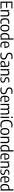

<svg xmlns="http://www.w3.org/2000/svg" viewBox="5502 -6350 858 11903"><g transform="rotate(90 5931.5 -399.0)"><path d="M78.5 0V-740H507V-672H156V-68H512V0ZM133 -345.5V-413.5H459V-345.5Z M609 0V-542.5H674.5L680 -481.5H685.5Q715.5 -515 755.8 -533Q796 -551 842.5 -551Q888.5 -551 924.8 -533.5Q961 -516 981.8 -476.2Q1002.5 -436.5 1002.5 -369V0H925V-365Q925 -430.5 897.2 -455.8Q869.5 -481 823 -481Q801 -481 776 -474Q751 -467 727.5 -451.2Q704 -435.5 686.5 -409V0Z M1334 9.5Q1262 9.5 1211.8 -19Q1161.5 -47.5 1135.5 -109.2Q1109.5 -171 1109.5 -271Q1109.5 -371.5 1138 -433.2Q1166.5 -495 1221.2 -523Q1276 -551 1355 -551Q1380 -551 1405.8 -548Q1431.5 -545 1455.5 -538.5V-472Q1431.5 -478.5 1408 -481.2Q1384.5 -484 1365 -484Q1305.5 -484 1266.8 -464.2Q1228 -444.5 1209 -398.5Q1190 -352.5 1190 -273Q1190 -192 1207.8 -144.8Q1225.5 -97.5 1260.5 -77.5Q1295.5 -57.5 1346.5 -57.5Q1370.5 -57.5 1396.8 -62.5Q1423 -67.5 1455.5 -78V-11.5Q1425.5 -1 1395 4.2Q1364.5 9.5 1334 9.5Z M1723 9.5Q1657.5 9.5 1609 -19Q1560.5 -47.5 1534 -109.2Q1507.5 -171 1507.5 -270.5Q1507.5 -370 1533.8 -431.8Q1560 -493.5 1608.2 -522.2Q1656.5 -551 1723 -551Q1789 -551 1837.5 -522.2Q1886 -493.5 1912.2 -431.8Q1938.5 -370 1938.5 -271Q1938.5 -171.5 1912 -109.8Q1885.5 -48 1837.2 -19.2Q1789 9.5 1723 9.5ZM1723 -53.5Q1765 -53.5 1795.5 -73Q1826 -92.5 1842.5 -139.5Q1859 -186.5 1859 -269Q1859 -353.5 1842.5 -401.2Q1826 -449 1795.2 -468.2Q1764.5 -487.5 1723 -487.5Q1681.5 -487.5 1650.8 -468.5Q1620 -449.5 1603.5 -402.2Q1587 -355 1587 -272Q1587 -188 1603.5 -140.2Q1620 -92.5 1650.5 -73Q1681 -53.5 1723 -53.5Z M2225 9.5Q2170.5 9.5 2125.5 -16.5Q2080.5 -42.5 2053.5 -101.5Q2026.5 -160.5 2026.5 -260Q2026.5 -359 2056 -423.5Q2085.5 -488 2143.2 -519.5Q2201 -551 2286 -551Q2304.5 -551 2324 -549.5Q2343.5 -548 2360 -545.5V-808H2437.5V0H2371.5L2366 -57H2360.5Q2340 -28.5 2305.2 -9.5Q2270.5 9.5 2225 9.5ZM2243 -58Q2276 -58 2308 -74Q2340 -90 2360 -122.5V-479.5Q2344.5 -483 2323.5 -485Q2302.5 -487 2283.5 -487Q2196.5 -487 2151.2 -437Q2106 -387 2106 -267.5Q2106 -184 2123.8 -138.8Q2141.5 -93.5 2172.5 -75.8Q2203.5 -58 2243 -58Z M2790.5 9.5Q2710.5 9.5 2657 -18.8Q2603.5 -47 2576.5 -108.8Q2549.5 -170.5 2549.5 -271.5Q2549.5 -369.5 2575 -431.2Q2600.5 -493 2646.8 -522Q2693 -551 2755 -551Q2816.5 -551 2860.2 -522Q2904 -493 2927.2 -431Q2950.5 -369 2950.5 -270V-245H2597.5V-299.5H2891L2875.5 -288Q2875.5 -366.5 2861 -411.5Q2846.5 -456.5 2819.2 -475Q2792 -493.5 2755 -493.5Q2717 -493.5 2688.5 -475Q2660 -456.5 2644.2 -411.8Q2628.5 -367 2628.5 -288V-259.5Q2628.5 -183 2647 -138.2Q2665.5 -93.5 2703.2 -74.2Q2741 -55 2799.5 -55Q2827.5 -55 2858.2 -60.2Q2889 -65.5 2924.5 -76V-11Q2888 0 2855.5 4.8Q2823 9.5 2790.5 9.5Z M3425.5 9.5Q3385.5 9.5 3341.2 2.2Q3297 -5 3257.5 -19V-87.5Q3286 -78 3314.8 -71.5Q3343.5 -65 3371.8 -61.8Q3400 -58.5 3426.5 -58.5Q3511.5 -58.5 3553.5 -93Q3595.5 -127.5 3595.5 -194Q3595.5 -250.5 3564.2 -281Q3533 -311.5 3458 -334L3420.5 -345Q3335.5 -370 3290.8 -418.5Q3246 -467 3246 -546Q3246 -641 3309.2 -695.2Q3372.5 -749.5 3496.5 -749.5Q3535 -749.5 3574 -744.2Q3613 -739 3643.5 -729V-660.5Q3609 -671.5 3572.8 -676.5Q3536.5 -681.5 3499.5 -681.5Q3439 -681.5 3400.8 -666Q3362.5 -650.5 3344 -621.2Q3325.5 -592 3325.5 -551Q3325.5 -497 3354.5 -467Q3383.5 -437 3454.5 -415L3492 -404Q3553 -386 3593.8 -358.8Q3634.5 -331.5 3654.8 -292.2Q3675 -253 3675 -199.5Q3675 -133 3645.8 -86.5Q3616.5 -40 3560.8 -15.2Q3505 9.5 3425.5 9.5Z M3909.5 9Q3839 9 3796.8 -30Q3754.5 -69 3754.5 -138.5Q3754.5 -210 3799.5 -250.2Q3844.5 -290.5 3942 -299.5L4074.5 -314L4083.5 -261.5L3947.5 -247Q3887.5 -241 3860.2 -216Q3833 -191 3833 -146.5Q3833 -99.5 3858 -76Q3883 -52.5 3930 -52.5Q3962 -52.5 3995.2 -67.2Q4028.5 -82 4054.5 -119V-362.5Q4054.5 -411 4040 -437.8Q4025.5 -464.5 3996.5 -475.2Q3967.5 -486 3924 -486Q3895 -486 3859 -480.8Q3823 -475.5 3787.5 -463.5V-528Q3819.5 -539 3859.5 -545Q3899.5 -551 3934.5 -551Q3999 -551 4042.8 -533.2Q4086.5 -515.5 4108.5 -473.5Q4130.5 -431.5 4130.5 -359.5V0H4066L4060 -60H4054.5Q4030 -26 3992.2 -8.5Q3954.5 9 3909.5 9Z M4264.5 0V-542.5H4330L4335.5 -481.5H4341Q4371 -515 4411.2 -533Q4451.5 -551 4498 -551Q4544 -551 4580.2 -533.5Q4616.5 -516 4637.2 -476.2Q4658 -436.5 4658 -369V0H4580.5V-365Q4580.5 -430.5 4552.8 -455.8Q4525 -481 4478.5 -481Q4456.5 -481 4431.5 -474Q4406.5 -467 4383 -451.2Q4359.5 -435.5 4342 -409V0Z M4908.5 9.5Q4871.5 9.5 4837.5 4.2Q4803.5 -1 4771.5 -11.5V-76Q4807.5 -64.5 4840.8 -59.2Q4874 -54 4908 -54Q4971.5 -54 5002.2 -78Q5033 -102 5033 -145.5Q5033 -184 5014 -203.8Q4995 -223.5 4954.5 -233.5L4890.5 -248Q4820.5 -265 4790.5 -301.2Q4760.5 -337.5 4760.5 -395Q4760.5 -463.5 4811.2 -507.2Q4862 -551 4962.5 -551Q4995 -551 5023.8 -547.5Q5052.5 -544 5079 -537V-472.5Q5049 -480.5 5022 -484Q4995 -487.5 4964.5 -487.5Q4917.5 -487.5 4888.8 -475.2Q4860 -463 4847 -442.5Q4834 -422 4834 -396.5Q4834 -363.5 4851.8 -343Q4869.5 -322.5 4910.5 -312L4974.5 -297.5Q5046.5 -280.5 5076.5 -244.2Q5106.5 -208 5106.5 -149Q5106.5 -75 5055.2 -32.8Q5004 9.5 4908.5 9.5Z M5576.5 9.5Q5536.5 9.5 5492.2 2.2Q5448 -5 5408.5 -19V-87.5Q5437 -78 5465.8 -71.5Q5494.5 -65 5522.8 -61.8Q5551 -58.5 5577.5 -58.5Q5662.5 -58.5 5704.5 -93Q5746.5 -127.5 5746.5 -194Q5746.5 -250.5 5715.2 -281Q5684 -311.5 5609 -334L5571.5 -345Q5486.5 -370 5441.8 -418.5Q5397 -467 5397 -546Q5397 -641 5460.2 -695.2Q5523.5 -749.5 5647.5 -749.5Q5686 -749.5 5725 -744.2Q5764 -739 5794.5 -729V-660.5Q5760 -671.5 5723.8 -676.5Q5687.5 -681.5 5650.5 -681.5Q5590 -681.5 5551.8 -666Q5513.5 -650.5 5495 -621.2Q5476.5 -592 5476.5 -551Q5476.5 -497 5505.5 -467Q5534.5 -437 5605.5 -415L5643 -404Q5704 -386 5744.8 -358.8Q5785.5 -331.5 5805.8 -292.2Q5826 -253 5826 -199.5Q5826 -133 5796.8 -86.5Q5767.5 -40 5711.8 -15.2Q5656 9.5 5576.5 9.5Z M6153 9.5Q6073 9.5 6019.5 -18.8Q5966 -47 5939 -108.8Q5912 -170.5 5912 -271.5Q5912 -369.5 5937.5 -431.2Q5963 -493 6009.2 -522Q6055.5 -551 6117.5 -551Q6179 -551 6222.8 -522Q6266.5 -493 6289.8 -431Q6313 -369 6313 -270V-245H5960V-299.5H6253.5L6238 -288Q6238 -366.5 6223.5 -411.5Q6209 -456.5 6181.8 -475Q6154.5 -493.5 6117.5 -493.5Q6079.5 -493.5 6051 -475Q6022.5 -456.5 6006.8 -411.8Q5991 -367 5991 -288V-259.5Q5991 -183 6009.5 -138.2Q6028 -93.5 6065.8 -74.2Q6103.5 -55 6162 -55Q6190 -55 6220.8 -60.2Q6251.5 -65.5 6287 -76V-11Q6250.5 0 6218 4.8Q6185.5 9.5 6153 9.5Z M6418 0V-542.5H6483.5L6489 -481H6494.5Q6524 -516.5 6562 -533.8Q6600 -551 6643 -551Q6684.5 -551 6717.8 -533.8Q6751 -516.5 6770.2 -477Q6789.5 -437.5 6789.5 -370V0H6713V-364.5Q6713 -430.5 6687.2 -455.8Q6661.5 -481 6620.5 -481Q6600.5 -481 6577.5 -473.8Q6554.5 -466.5 6533 -450.2Q6511.5 -434 6495.5 -406.5V0ZM7004.5 0V-364.5Q7004.5 -430.5 6977.5 -455.8Q6950.5 -481 6909.5 -481Q6889 -481 6865 -473.2Q6841 -465.5 6818 -447.2Q6795 -429 6779 -396.5L6759.5 -458.5Q6796 -510 6841.2 -530.5Q6886.5 -551 6929 -551Q6972 -551 7006.8 -533.8Q7041.5 -516.5 7061.8 -476.2Q7082 -436 7082 -367.5V0Z M7215.5 0V-542.5H7293V0ZM7254.5 -660.5Q7228 -660.5 7214 -674Q7200 -687.5 7200 -710.5Q7200 -734 7214 -747.5Q7228 -761 7254.5 -761Q7281 -761 7295 -747.5Q7309 -734 7309 -710.5Q7309 -687.5 7295 -674Q7281 -660.5 7254.5 -660.5Z M7724 9.5Q7652 9.5 7594.2 -10.5Q7536.5 -30.5 7495.5 -74.8Q7454.5 -119 7432.8 -191.5Q7411 -264 7411 -368.5Q7411 -505 7449.2 -588.8Q7487.5 -672.5 7559.2 -711Q7631 -749.5 7732 -749.5Q7770 -749.5 7806.8 -744.5Q7843.5 -739.5 7878.5 -729V-660Q7841.5 -671.5 7806.5 -676Q7771.5 -680.5 7734.5 -680.5Q7656.5 -680.5 7602.8 -651.5Q7549 -622.5 7521.2 -554.5Q7493.5 -486.5 7493.5 -370.5Q7493.5 -251 7521.8 -183.2Q7550 -115.5 7603 -87.5Q7656 -59.5 7730.5 -59.5Q7767.5 -59.5 7803 -65.8Q7838.5 -72 7878.5 -85.5V-16.5Q7846 -5 7806.5 2.2Q7767 9.5 7724 9.5Z M8131.5 9.5Q8066 9.5 8017.5 -19Q7969 -47.5 7942.5 -109.2Q7916 -171 7916 -270.5Q7916 -370 7942.2 -431.8Q7968.5 -493.5 8016.8 -522.2Q8065 -551 8131.5 -551Q8197.5 -551 8246 -522.2Q8294.5 -493.5 8320.8 -431.8Q8347 -370 8347 -271Q8347 -171.5 8320.5 -109.8Q8294 -48 8245.8 -19.2Q8197.5 9.5 8131.5 9.5ZM8131.5 -53.5Q8173.5 -53.5 8204 -73Q8234.5 -92.5 8251 -139.5Q8267.5 -186.5 8267.5 -269Q8267.5 -353.5 8251 -401.2Q8234.5 -449 8203.8 -468.2Q8173 -487.5 8131.5 -487.5Q8090 -487.5 8059.2 -468.5Q8028.5 -449.5 8012 -402.2Q7995.5 -355 7995.5 -272Q7995.5 -188 8012 -140.2Q8028.5 -92.5 8059 -73Q8089.5 -53.5 8131.5 -53.5Z M8459 0V-542.5H8524.5L8530 -481.5H8535.5Q8565.5 -515 8605.8 -533Q8646 -551 8692.5 -551Q8738.5 -551 8774.8 -533.5Q8811 -516 8831.8 -476.2Q8852.5 -436.5 8852.5 -369V0H8775V-365Q8775 -430.5 8747.2 -455.8Q8719.5 -481 8673 -481Q8651 -481 8626 -474Q8601 -467 8577.5 -451.2Q8554 -435.5 8536.5 -409V0Z M9158 9.5Q9103.5 9.5 9058.5 -16.5Q9013.5 -42.5 8986.5 -101.5Q8959.5 -160.5 8959.5 -260Q8959.5 -359 8989 -423.5Q9018.5 -488 9076.2 -519.5Q9134 -551 9219 -551Q9237.5 -551 9257 -549.5Q9276.5 -548 9293 -545.5V-808H9370.5V0H9304.5L9299 -57H9293.5Q9273 -28.5 9238.2 -9.5Q9203.5 9.5 9158 9.5ZM9176 -58Q9209 -58 9241 -74Q9273 -90 9293 -122.5V-479.5Q9277.5 -483 9256.5 -485Q9235.5 -487 9216.5 -487Q9129.5 -487 9084.2 -437Q9039 -387 9039 -267.5Q9039 -184 9056.8 -138.8Q9074.5 -93.5 9105.5 -75.8Q9136.5 -58 9176 -58Z M9723.5 9.5Q9643.5 9.5 9590 -18.8Q9536.5 -47 9509.5 -108.8Q9482.5 -170.5 9482.5 -271.5Q9482.5 -369.5 9508 -431.2Q9533.5 -493 9579.8 -522Q9626 -551 9688 -551Q9749.5 -551 9793.2 -522Q9837 -493 9860.2 -431Q9883.5 -369 9883.5 -270V-245H9530.5V-299.5H9824L9808.5 -288Q9808.5 -366.5 9794 -411.5Q9779.5 -456.5 9752.2 -475Q9725 -493.5 9688 -493.5Q9650 -493.5 9621.5 -475Q9593 -456.5 9577.2 -411.8Q9561.5 -367 9561.5 -288V-259.5Q9561.5 -183 9580 -138.2Q9598.5 -93.5 9636.2 -74.2Q9674 -55 9732.5 -55Q9760.5 -55 9791.2 -60.2Q9822 -65.5 9857.5 -76V-11Q9821 0 9788.5 4.8Q9756 9.5 9723.5 9.5Z M9988.5 0V-542.5H10054L10059.5 -481.5H10065Q10095 -515 10135.2 -533Q10175.5 -551 10222 -551Q10268 -551 10304.2 -533.5Q10340.5 -516 10361.2 -476.2Q10382 -436.5 10382 -369V0H10304.5V-365Q10304.5 -430.5 10276.8 -455.8Q10249 -481 10202.5 -481Q10180.5 -481 10155.5 -474Q10130.5 -467 10107 -451.2Q10083.5 -435.5 10066 -409V0Z M10632.5 9.5Q10595.5 9.5 10561.5 4.2Q10527.5 -1 10495.5 -11.5V-76Q10531.5 -64.5 10564.8 -59.2Q10598 -54 10632 -54Q10695.5 -54 10726.2 -78Q10757 -102 10757 -145.5Q10757 -184 10738 -203.8Q10719 -223.5 10678.5 -233.5L10614.5 -248Q10544.5 -265 10514.5 -301.2Q10484.5 -337.5 10484.5 -395Q10484.5 -463.5 10535.2 -507.2Q10586 -551 10686.5 -551Q10719 -551 10747.8 -547.5Q10776.5 -544 10803 -537V-472.5Q10773 -480.5 10746 -484Q10719 -487.5 10688.5 -487.5Q10641.5 -487.5 10612.8 -475.2Q10584 -463 10571 -442.5Q10558 -422 10558 -396.5Q10558 -363.5 10575.8 -343Q10593.5 -322.5 10634.5 -312L10698.5 -297.5Q10770.5 -280.5 10800.5 -244.2Q10830.5 -208 10830.5 -149Q10830.5 -75 10779.2 -32.8Q10728 9.5 10632.5 9.5Z M11144.5 9.5Q11064.5 9.5 11011 -18.8Q10957.5 -47 10930.5 -108.8Q10903.5 -170.5 10903.5 -271.5Q10903.5 -369.5 10929 -431.2Q10954.5 -493 11000.8 -522Q11047 -551 11109 -551Q11170.5 -551 11214.2 -522Q11258 -493 11281.2 -431Q11304.5 -369 11304.5 -270V-245H10951.5V-299.5H11245L11229.5 -288Q11229.5 -366.5 11215 -411.5Q11200.5 -456.5 11173.2 -475Q11146 -493.5 11109 -493.5Q11071 -493.5 11042.5 -475Q11014 -456.5 10998.2 -411.8Q10982.5 -367 10982.5 -288V-259.5Q10982.5 -183 11001 -138.2Q11019.5 -93.5 11057.2 -74.2Q11095 -55 11153.5 -55Q11181.5 -55 11212.2 -60.2Q11243 -65.5 11278.5 -76V-11Q11242 0 11209.5 4.8Q11177 9.5 11144.5 9.5Z M11581 9.5Q11526.5 9.5 11481.5 -16.5Q11436.5 -42.5 11409.5 -101.5Q11382.5 -160.5 11382.5 -260Q11382.5 -359 11412 -423.5Q11441.5 -488 11499.2 -519.5Q11557 -551 11642 -551Q11660.5 -551 11680 -549.5Q11699.5 -548 11716 -545.5V-808H11793.5V0H11727.5L11722 -57H11716.5Q11696 -28.5 11661.2 -9.5Q11626.5 9.5 11581 9.5ZM11599 -58Q11632 -58 11664 -74Q11696 -90 11716 -122.5V-479.5Q11700.5 -483 11679.5 -485Q11658.5 -487 11639.5 -487Q11552.5 -487 11507.2 -437Q11462 -387 11462 -267.5Q11462 -184 11479.8 -138.8Q11497.5 -93.5 11528.5 -75.8Q11559.5 -58 11599 -58Z"/></g></svg>

Font: Encode Sans SemiCondensed
Style: Regular
Weight: 400
Width: 4
Designer: Multiple Designers
Foundry: Impallari Type
Version: Version 3.002